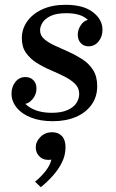

<svg xmlns="http://www.w3.org/2000/svg" viewBox="-20 -495 485 800"><path d="M200 10Q148 10 109.5 -5Q71 -20 49.5 -46.5Q28 -73 28 -105Q28 -133 44 -153.5Q60 -174 86 -174Q106 -174 119 -161Q132 -148 132 -126Q132 -101 115 -81Q98 -61 74 -61Q56 -61 48.5 -72.5Q41 -84 41 -98H69Q69 -70 104.5 -47.5Q140 -25 196 -25Q236 -25 261.5 -36.5Q287 -48 298.5 -66Q310 -84 310 -103Q310 -129 292.5 -146Q275 -163 248 -176.5Q221 -190 190.5 -203Q160 -216 133 -233Q106 -250 88.5 -274.5Q71 -299 71 -336Q71 -374 93 -405.5Q115 -437 156 -456Q197 -475 253 -475Q327 -475 367 -444.5Q407 -414 407 -371Q407 -342 390.5 -322Q374 -302 349 -302Q329 -302 316.5 -315.5Q304 -329 304 -350Q304 -374 319.5 -394Q335 -414 360 -414Q379 -414 385.5 -402Q392 -390 392 -375H364Q364 -400 336.5 -420Q309 -440 256 -440Q215 -440 191 -428.5Q167 -417 157 -400.5Q147 -384 147 -369Q147 -347 164.5 -332Q182 -317 208.5 -305Q235 -293 266 -279Q297 -265 324 -247.5Q351 -230 368 -203Q385 -176 385 -136Q385 -91 361 -58Q337 -25 295.5 -7.5Q254 10 200 10ZM198 56Q223 56 238 72Q253 88 253 118Q253 152 238 182Q223 212 199.5 238Q176 264 150 285L126 262Q152 241 170.5 217Q189 193 194 170Q190 171 186.5 171Q183 171 179 171Q158 171 143.5 156Q129 141 129 119Q129 95 148.5 75.5Q168 56 198 56Z"/></svg>

Font: Brygada 1918 Medium
Style: Italic
Weight: 500
Italic angle: -8°
Designer: Mateusz Machalski | Borys Kosmynka | Przemek Hoffer
Foundry: NIEPODLEGLA 2018
Version: Version 3.006